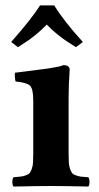

<svg xmlns="http://www.w3.org/2000/svg" viewBox="-20 -683 362 705"><path d="M179.2 -663.1Q213.4 -606.9 284.2 -528.8L258.8 -509.8Q192.9 -549.3 151.9 -592.8Q133.8 -574.2 115.2 -558.8Q96.7 -543.5 84 -534.7Q71.3 -525.9 45.9 -509.8L21 -528.8Q97.2 -615.2 127 -663.1ZM231.9 -122.1Q231.9 -100.6 232.7 -86.9Q233.4 -73.2 237.3 -62.7Q241.2 -52.2 244.9 -47.4Q248.5 -42.5 258.5 -39.1Q268.6 -35.6 277.3 -34.4Q286.1 -33.2 304.2 -32.2Q308.6 -27.8 308.6 -15.1Q308.6 -2.4 304.2 2Q218.3 0 167 0Q113.8 0 29.8 2Q25.4 -2.4 25.4 -15.1Q25.4 -27.8 29.8 -32.2Q48.3 -33.7 56.6 -34.7Q64.9 -35.6 75.2 -39.3Q85.4 -43 89.1 -47.9Q92.8 -52.7 96.7 -63Q100.6 -73.2 101.3 -86.9Q102.1 -100.6 102.1 -122.1V-314Q102.1 -356 90.6 -367.9Q79.1 -379.9 37.1 -383.8Q35.6 -388.7 34.7 -399.9Q33.7 -411.1 35.2 -416Q48.8 -418 76.4 -421.1Q104 -424.3 120.1 -426.8L157.2 -431.6Q177.2 -434.6 190.9 -437.5Q204.6 -440.4 212.9 -443.8Q235.8 -443.8 235.8 -426.8Q231.9 -371.1 231.9 -321.3Z"/></svg>

Font: Linux Libertine G
Style: Bold
Weight: 700
Designer: Philipp H. Poll
Foundry: Philipp H. Poll
Version: Version 5.0.3